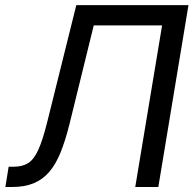

<svg xmlns="http://www.w3.org/2000/svg" viewBox="-20 -748 785 768"><path d="M1.5 0 14.6 -81.1H34.2Q68.8 -81.1 92 -95.2Q115.2 -109.4 132.8 -147.7Q150.4 -186 168.5 -258.3L285.2 -727.5H733.9L613.3 0H521L628.4 -646.5H355L257.8 -251Q241.7 -186.5 222.7 -139.2Q203.6 -91.8 177.5 -61Q151.4 -30.3 115 -15.1Q78.6 0 28.3 0Z"/></svg>

Font: Inter 16pt
Style: Italic
Weight: 400
Italic angle: -9.3988°
Version: Version 4.001;git-66647c0bb